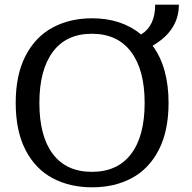

<svg xmlns="http://www.w3.org/2000/svg" viewBox="-20 -786 818 819"><path d="M47 -347Q47 -466 88.5 -547Q130 -628 203.5 -668Q277 -708 373 -708Q498 -708 582 -639Q642 -676 642 -766H743Q743 -656 631 -591Q699 -499 699 -347Q699 -228 657.5 -147Q616 -66 542.5 -26.5Q469 13 373 13Q277 13 203.5 -26.5Q130 -66 88.5 -147Q47 -228 47 -347ZM597 -347Q597 -488 539 -565Q481 -642 372 -642Q263 -642 205.5 -565Q148 -488 148 -347Q148 -205 205.5 -129Q263 -53 372 -53Q481 -53 539 -129Q597 -205 597 -347Z"/></svg>

Font: Maitree Medium
Style: Regular
Weight: 500
Designer: CadsonDemak Team
Foundry: CadsonDemak
Version: Version 1.000